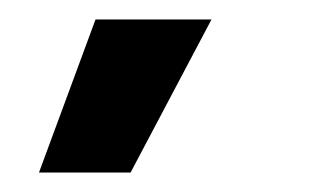

<svg xmlns="http://www.w3.org/2000/svg" viewBox="-20 -773 323 197"><path d="M114 -596H20L78 -753H197Z"/></svg>

Font: Bricolage Grotesque 12pt Condensed SemiBold
Style: Regular
Weight: 600
Width: 3
Designer: Mathieu Triay
Foundry: Atelier Triay
Version: Version 1.001; ttfautohint (v1.8.4.7-5d5b);gftools[0.9.33.de